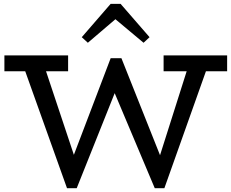

<svg xmlns="http://www.w3.org/2000/svg" viewBox="-20 -978 1220 1012"><path d="M3.2 -602.2V-686H339V-602.2ZM333.2 14 101.1 -635.5H211.6L400.6 -68.2L368.2 14ZM348 14 325.3 -46.2 563.3 -671.2H600.2L620.7 -577.5L384.3 14ZM795.7 14 547.9 -573.9 584 -671.2H620L860 -68.2L829.8 14ZM809.6 14 787.4 -46.2 974.4 -635.5H1077.2L846.4 14ZM842.3 -602.2V-686H1177.2V-602.2ZM443 -752.6 411 -782 563.2 -957.7H615.6L768.3 -782L736.7 -752.6L588.3 -876.7Z"/></svg>

Font: BioRhyme ExtraBold
Style: Regular
Weight: 800
Designer: Aoife Mooney
Foundry: Aoife Mooney Type
Version: Version 1.600;gftools[0.9.33]